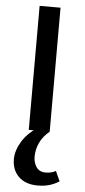

<svg xmlns="http://www.w3.org/2000/svg" viewBox="-62 -692 448 1015"><g transform="rotate(5 161.5 -184.5)"><path d="M106 0V-658H217V0ZM178 289Q114 289 77.5 254Q41 219 41 161Q41 115 71.5 65Q102 15 169 -25L217 0Q182 29 165.5 64.5Q149 100 149 139Q149 170 165 193.5Q181 217 214 217Q229 217 242 214Q255 211 268 204L292 257Q269 272 241.5 280.5Q214 289 178 289Z"/></g></svg>

Font: Ysabeau SemiBold
Style: Regular
Weight: 600
Designer: Christian Thalmann (Catharsis Fonts)
Version: Version 2.000;gftools[0.9.27.dev2+g8671c4b]